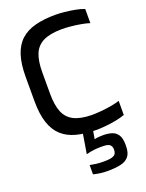

<svg xmlns="http://www.w3.org/2000/svg" viewBox="-206 -949 1031 1356"><g transform="rotate(-20 309.5 -271.5)"><path d="M162.7 -340.7Q162.7 -256.7 184 -203.8Q205.3 -151 254.8 -125.8Q304.3 -100.7 388.7 -99.3Q419.3 -99.3 459.7 -102.8Q500 -106.3 538.2 -113.3Q576.3 -120.3 600.7 -128.3V-22.7Q571.7 -11.7 532.7 -4.2Q493.7 3.3 455.2 7Q416.7 10.7 388.7 11Q301 11 235.7 -6.2Q170.3 -23.3 127.3 -62.7Q84.3 -102 62.8 -167.7Q41.3 -233.3 41.3 -330V-512.3Q41.3 -609.3 62.8 -674.8Q84.3 -740.3 127.3 -779.3Q170.3 -818.3 235.7 -835.5Q301 -852.7 388.7 -852.7Q416.7 -852.7 455.2 -848.8Q493.7 -845 532.7 -837.8Q571.7 -830.7 600.7 -819V-712.7Q576.3 -721 538.2 -727.8Q500 -734.7 459.7 -738.5Q419.3 -742.3 388.7 -741.7Q304.3 -740.3 254.8 -715.5Q205.3 -690.7 184 -638.7Q162.7 -586.7 162.7 -501.7ZM357.7 310.7Q328.7 310.7 304.5 307.3Q280.3 304 253 297.3V227.3Q277.7 232 299.3 235.2Q321 238.3 358 238.3Q402.3 238.3 422 230.8Q441.7 223.3 447 211.2Q452.3 199 452.3 186.7V182Q452.3 161 439.3 147.7Q426.3 134.3 382.7 134.3H367Q344.7 134.3 319.7 137Q294.7 139.7 260.3 148.7L287.3 -16.3H363.3L348.7 68.7Q362 64 381 62.8Q400 61.7 409.3 61.7H417.7Q450.3 61.7 478.3 70.2Q506.3 78.7 523.5 103.8Q540.7 129 540.7 179.7V187.7Q540.7 241.7 518 267.8Q495.3 294 454.5 302.3Q413.7 310.7 357.7 310.7Z"/></g></svg>

Font: Matangi Light
Style: Regular
Weight: 300
Designer: Prashant Pant
Foundry: The Graphic Ant
Version: Version 3.002